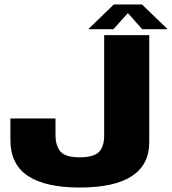

<svg xmlns="http://www.w3.org/2000/svg" viewBox="-20 -832 769 858"><path d="M336 6Q492 6 569.5 -45.2Q647 -96.5 647 -196.5V-675H445.5V-225.5Q445.5 -176.5 422 -152.8Q398.5 -129 335.5 -129Q273 -129 250.5 -154.5Q228 -180 228 -230V-302.5H26.5V-206.5Q26.5 -98 104.5 -46Q182.5 6 336 6ZM374.5 -701.5H487L551.5 -773.5L615.5 -701.5H729L614.5 -812H488.5Z"/></svg>

Font: Anybody UltraCondensed Thin ExtraBold
Style: Regular
Weight: 800
Version: Version 1.111